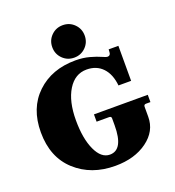

<svg xmlns="http://www.w3.org/2000/svg" viewBox="-153 -980 1017 1113"><g transform="rotate(-20 355.5 -423.5)"><path d="M430 -688Q401 -659 359 -659Q317 -659 288 -688Q259 -717 259 -759Q259 -801 288 -830Q317 -859 359 -859Q401 -859 430 -830Q459 -801 459 -759Q459 -717 430 -688ZM369 12Q221 12 124.5 -76Q28 -164 28 -318Q28 -467 120 -554.5Q212 -642 359 -642Q406 -642 445.5 -631Q485 -620 509 -609Q533 -598 542 -598Q560 -598 561 -619L562 -636H622V-420H544Q537 -491 499.5 -530.5Q462 -570 401 -570Q329 -570 286 -500.5Q243 -431 243 -314Q243 -201 275.5 -130.5Q308 -60 361 -60Q444 -60 444 -210V-254Q444 -266 430 -266H353V-311H685V-266H658Q644 -266 644 -252V-190Q644 -102 566 -45Q488 12 369 12Z"/></g></svg>

Font: Arapey Black
Style: Regular
Weight: 900
Designer: Eduardo Rodriguez Tunni
Foundry: Eduardo Rodriguez Tunni
Version: Version 4.000